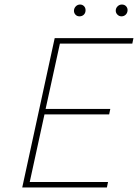

<svg xmlns="http://www.w3.org/2000/svg" viewBox="-20 -826 608 846"><path d="M244 -634 181 -346H466L461 -322H176L111 -24H456L451 0H78L221 -658H568L563 -634ZM306 -781Q307 -791 314.5 -798.5Q322 -806 333 -806Q343 -806 350 -799Q357 -792 357 -781Q357 -769 349.5 -761.5Q342 -754 330 -754Q319 -754 312 -762Q305 -770 306 -781ZM490 -779Q490 -790 498 -798Q506 -806 517 -806Q529 -806 536 -798Q543 -790 542 -779Q541 -768 533.5 -761Q526 -754 515 -754Q505 -754 497.5 -761.5Q490 -769 490 -779Z"/></svg>

Font: Ysabeau Extralight
Style: Italic
Weight: 200
Italic angle: -12°
Designer: Christian Thalmann (Catharsis Fonts)
Version: Version 0.003